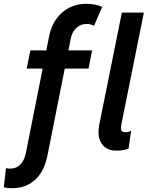

<svg xmlns="http://www.w3.org/2000/svg" viewBox="-79 -786 777 1010"><path d="M439 -92.3Q439 -107.9 442.9 -128.4L562 -719.7H677.7L560.5 -136.7Q559.6 -130.4 558.3 -124Q557.1 -117.7 557.1 -112.8Q557.1 -90.3 581.1 -90.3Q589.8 -90.3 598.1 -93Q606.4 -95.7 610.8 -98.6L597.2 -3.4Q570.8 6.3 532.7 6.3Q488.3 6.3 463.6 -20.8Q439 -47.9 439 -92.3ZM80.6 -521H164.6L179.7 -596.7Q190.4 -649.9 218.5 -688.2Q246.6 -726.6 287.1 -746.3Q327.6 -766.1 375 -766.1Q419.4 -766.1 458.5 -750L415.5 -649.9Q397.5 -660.2 377.4 -660.2Q346.7 -660.2 323.5 -639.9Q300.3 -619.6 293 -582.5L280.8 -521H405.8L386.7 -425.3H261.7L170.4 33.2Q153.3 117.2 104.7 160.6Q56.2 204.1 -15.1 204.1Q-39.6 204.1 -59.1 199.2L-47.4 98.1Q-38.1 101.1 -26.9 101.1Q6.3 101.1 27.6 80.1Q48.8 59.1 57.1 18.6L145.5 -425.3H61.5Z"/></svg>

Font: Reddit Sans Fudge SmBold Italic
Style: Regular
Weight: 600
Italic angle: -11.25°
Designer: Stephen Hutchings
Version: Version 1.013